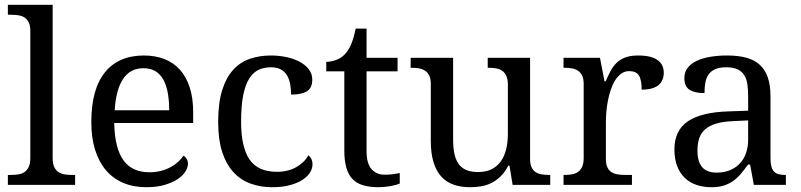

<svg xmlns="http://www.w3.org/2000/svg" viewBox="-20 -780 3378 810"><path d="M25.9 -42Q43 -42 57.9 -44.4Q72.8 -46.9 83.7 -54.4Q94.7 -62 101.3 -76.2Q107.9 -90.3 107.9 -113.8V-649.9Q107.9 -671.9 101.3 -685.3Q94.7 -698.7 83.5 -706.1Q72.3 -713.4 57.4 -715.6Q42.5 -717.8 25.9 -717.8H13.2V-759.8H202.1V-113.8Q202.1 -90.3 208.5 -76.2Q214.8 -62 226.1 -54.4Q237.3 -46.9 252.2 -44.4Q267.1 -42 284.2 -42H296.9V0H13.2V-42Z M585 -492.2Q529.3 -492.2 499.3 -447Q469.2 -401.9 463.9 -314.9H693.8Q693.8 -354.5 688 -387.2Q682.1 -419.9 669.4 -443.4Q656.7 -466.8 636 -479.5Q615.2 -492.2 585 -492.2ZM597.2 9.8Q543 9.8 499.8 -8.5Q456.5 -26.9 426.8 -62Q397 -97.2 381.1 -148.2Q365.2 -199.2 365.2 -264.2Q365.2 -404.3 422.9 -475.1Q480.5 -545.9 586.9 -545.9Q635.3 -545.9 673.8 -530.8Q712.4 -515.6 739.3 -485.6Q766.1 -455.6 780.5 -410.9Q794.9 -366.2 794.9 -307.1V-261.2H461.9Q462.9 -206.5 472.9 -167.2Q482.9 -127.9 501.7 -102.5Q520.5 -77.1 547.9 -65.2Q575.2 -53.2 610.8 -53.2Q636.7 -53.2 658.9 -59.1Q681.2 -64.9 699.2 -74.7Q717.3 -84.5 731.2 -96.9Q745.1 -109.4 753.9 -123Q760.7 -120.1 766.8 -110.8Q772.9 -101.6 772.9 -88.9Q772.9 -73.7 762.2 -56.4Q751.5 -39.1 729.5 -24.4Q707.5 -9.8 674.6 0Q641.6 9.8 597.2 9.8Z M1128.4 9.8Q1078.6 9.8 1036.6 -5.6Q994.6 -21 964.4 -54.2Q934.1 -87.4 917.2 -139.4Q900.4 -191.4 900.4 -265.1Q900.4 -345.2 917.2 -399.2Q934.1 -453.1 964.1 -485.8Q994.1 -518.6 1034.9 -532.2Q1075.7 -545.9 1123 -545.9Q1154.3 -545.9 1185.3 -539.8Q1216.3 -533.7 1241.2 -521Q1266.1 -508.3 1281.7 -489Q1297.4 -469.7 1297.4 -443.8Q1297.4 -409.2 1274.9 -395Q1252.4 -380.9 1208 -380.9Q1208 -404.3 1204.1 -425.3Q1200.2 -446.3 1190.7 -462.2Q1181.2 -478 1164.8 -487.1Q1148.4 -496.1 1123 -496.1Q1094.2 -496.1 1071 -485.4Q1047.9 -474.6 1031.2 -448.2Q1014.6 -421.9 1005.9 -377.4Q997.1 -333 997.1 -266.1Q997.1 -159.7 1032.5 -107.4Q1067.9 -55.2 1148.4 -55.2Q1194.8 -55.2 1229.5 -74.7Q1264.2 -94.2 1281.2 -125Q1288.6 -119.1 1293.5 -109.4Q1298.3 -99.6 1298.3 -85.9Q1298.3 -68.8 1287.6 -51.8Q1276.9 -34.7 1255.6 -21Q1234.4 -7.3 1202.6 1.2Q1170.9 9.8 1128.4 9.8Z M1602.5 -43Q1620.6 -43 1635.7 -44.9Q1650.9 -46.9 1666.5 -49.8V-5.9Q1660.2 -2.9 1649.9 0Q1639.6 2.9 1627.7 5.1Q1615.7 7.3 1602.5 8.5Q1589.4 9.8 1577.6 9.8Q1539.6 9.8 1512.2 1.7Q1484.9 -6.3 1467.3 -24.4Q1449.7 -42.5 1441.2 -72.3Q1432.6 -102.1 1432.6 -145V-479H1356.4V-519Q1374.5 -519 1396.2 -526.4Q1418 -533.7 1434.6 -550.8Q1451.7 -569.3 1462.2 -595Q1472.7 -620.6 1480.5 -659.2H1526.4V-536.1H1657.2V-479H1526.4V-142.1Q1526.4 -90.8 1547.1 -66.9Q1567.9 -43 1602.5 -43Z M2216.3 -108.9Q2216.3 -86.9 2222.9 -73.5Q2229.5 -60.1 2240.7 -53.2Q2252 -46.4 2266.8 -44.2Q2281.7 -42 2298.3 -42H2301.3V0H2142.6L2129.4 -81.1H2124.5Q2109.4 -52.7 2091.1 -35.2Q2072.8 -17.6 2052.2 -7.6Q2031.7 2.4 2009.3 6.1Q1986.8 9.8 1962.4 9.8Q1922.9 9.8 1892.1 -1.5Q1861.3 -12.7 1840.3 -36.6Q1819.3 -60.5 1808.3 -97.7Q1797.4 -134.8 1797.4 -186V-425.8Q1797.4 -447.8 1790.8 -461.2Q1784.2 -474.6 1772.9 -481.9Q1761.7 -489.3 1746.8 -491.7Q1731.9 -494.1 1715.3 -494.1H1712.4V-536.1H1891.6V-190.9Q1891.6 -158.2 1896.7 -132.8Q1901.9 -107.4 1913.8 -89.8Q1925.8 -72.3 1946 -63.2Q1966.3 -54.2 1996.6 -54.2Q2029.8 -54.2 2053.5 -65.9Q2077.1 -77.6 2092.5 -98.9Q2107.9 -120.1 2115.2 -149.9Q2122.6 -179.7 2122.6 -215.8V-421.9Q2122.6 -445.3 2116 -459.7Q2109.4 -474.1 2098.4 -481.7Q2087.4 -489.3 2072.5 -491.7Q2057.6 -494.1 2040.5 -494.1H2037.6V-536.1H2216.3Z M2646 0H2357.4V-42H2360.4Q2377.4 -42 2392.3 -44.4Q2407.2 -46.9 2418.2 -54.4Q2429.2 -62 2435.8 -76.2Q2442.4 -90.3 2442.4 -113.8V-425.8Q2442.4 -447.8 2435.8 -461.2Q2429.2 -474.6 2418 -481.9Q2406.7 -489.3 2391.8 -491.7Q2377 -494.1 2360.4 -494.1H2357.4V-536.1H2511.2L2530.3 -437H2535.2Q2544.9 -459.5 2555.2 -479.2Q2565.4 -499 2580.3 -513.9Q2595.2 -528.8 2617.2 -537.4Q2639.2 -545.9 2672.4 -545.9Q2727.1 -545.9 2753.7 -526.9Q2780.3 -507.8 2780.3 -473.1Q2780.3 -457.5 2775.1 -444.3Q2770 -431.2 2758.8 -421.6Q2747.6 -412.1 2730 -407Q2712.4 -401.9 2687 -401.9Q2687 -443.4 2675.3 -461.7Q2663.6 -480 2634.3 -480Q2615.7 -480 2601.1 -469.5Q2586.4 -459 2575.4 -441.7Q2564.5 -424.3 2556.9 -401.9Q2549.3 -379.4 2544.7 -355.7Q2540 -332 2538.1 -308.6Q2536.1 -285.2 2536.1 -266.1V-108.9Q2536.1 -86.9 2542.7 -73.5Q2549.3 -60.1 2560.5 -53.2Q2571.8 -46.4 2586.7 -44.2Q2601.6 -42 2618.2 -42H2646Z M2922.4 -145Q2922.4 -98.1 2942.1 -75Q2961.9 -51.8 3003.4 -51.8Q3033.7 -51.8 3058.3 -61.5Q3083 -71.3 3100.3 -89.4Q3117.7 -107.4 3127 -133.3Q3136.2 -159.2 3136.2 -190.9V-272L3072.3 -269Q3029.8 -267.1 3001.2 -258.5Q2972.7 -250 2955.1 -234.6Q2937.5 -219.2 2929.9 -196.8Q2922.4 -174.3 2922.4 -145ZM3043.5 -496.1Q3014.6 -496.1 2996.8 -488Q2979 -480 2969 -465.3Q2959 -450.7 2955.6 -430.7Q2952.1 -410.6 2952.1 -387.2Q2910.6 -387.2 2888.9 -401.4Q2867.2 -415.5 2867.2 -450.2Q2867.2 -476.1 2881.3 -494.1Q2895.5 -512.2 2920.2 -523.7Q2944.8 -535.2 2977.5 -540.5Q3010.3 -545.9 3047.4 -545.9Q3093.3 -545.9 3127.4 -536.9Q3161.6 -527.8 3184.6 -507.3Q3207.5 -486.8 3219 -453.9Q3230.5 -420.9 3230.5 -373V-113.8Q3230.5 -92.8 3233.9 -79.1Q3237.3 -65.4 3244.6 -57.1Q3252 -48.8 3263.9 -45.4Q3275.9 -42 3292.5 -42H3295.4V0H3160.2L3144.5 -85.9H3136.2Q3120.6 -64.9 3106 -47.4Q3091.3 -29.8 3073.7 -17.1Q3056.2 -4.4 3033.9 2.7Q3011.7 9.8 2980.5 9.8Q2947.3 9.8 2918.7 0.2Q2890.1 -9.3 2869.4 -29.1Q2848.6 -48.8 2836.9 -78.9Q2825.2 -108.9 2825.2 -149.9Q2825.2 -229.5 2881.8 -268.1Q2938.5 -306.6 3053.2 -310.1L3136.2 -313V-373Q3136.2 -399.9 3133.3 -422.6Q3130.4 -445.3 3120.6 -461.7Q3110.8 -478 3092.5 -487.1Q3074.2 -496.1 3043.5 -496.1Z"/></svg>

Font: Droid Serif
Style: Regular
Weight: 400
Version: Version 1.00 build 112